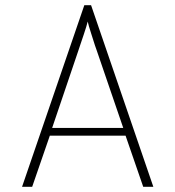

<svg xmlns="http://www.w3.org/2000/svg" viewBox="-20 -720 676 740"><path d="M464 -197H172L104 0H65L305 -700H331L571 0H532ZM353 -525 346 -545Q341 -561 331 -592Q321 -623 318 -637Q314 -620 303 -587.5Q292 -555 289 -546L282 -525L181 -227H455Z"/></svg>

Font: Overpass Thin
Style: Regular
Weight: 100
Designer: Delve Withrington, Thomas Jockin
Foundry: Delve Fonts
Version: Version 3.000;DELV;Overpass